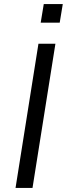

<svg xmlns="http://www.w3.org/2000/svg" viewBox="-20 -919 327 939"><path d="M56 0 168 -705H251L139 0ZM179 -808 194 -899H287L272 -808Z"/></svg>

Font: Nunito Sans 7pt Condensed
Style: Italic
Weight: 400
Width: 3
Italic angle: -9°
Designer: Vernon Adams
Foundry: Vernon Adams
Version: Version 3.101;gftools[0.9.27]